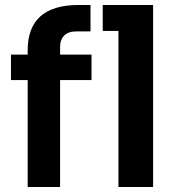

<svg xmlns="http://www.w3.org/2000/svg" viewBox="-20 -750 714 770"><path d="M295 -730H343V-624H285Q254 -624 237.5 -607.5Q221 -591 221 -561V-531H347V-429H221V0H91V-429H24V-531H91V-548Q91 -730 295 -730ZM455 -626H392V-730H594V0H455Z"/></svg>

Font: Sora-SIA SemiBold
Style: Regular
Weight: 600
Designer: Jonathan Barnbrook, Julián Moncada
Foundry: Barnbrook Fonts
Version: Version 2.000